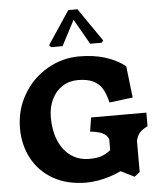

<svg xmlns="http://www.w3.org/2000/svg" viewBox="-66 -1104 978 1170"><g transform="rotate(-5 423.0 -518.5)"><path d="M40 -354Q40 -467.5 95 -560.8Q150 -654 241.2 -707Q332.5 -760 436 -760Q525 -760 594.5 -738.5Q664 -717 718 -675.5L740.5 -482L597.5 -464Q584 -519 564.2 -551Q544.5 -583 509.5 -599.8Q474.5 -616.5 418.5 -617Q364.5 -617.5 322.2 -590.5Q280 -563.5 256.5 -514.5Q233 -465.5 233 -404Q233 -324.5 258.5 -263Q284 -201.5 332 -167Q380 -132.5 444.5 -132.5Q491 -132.5 517.8 -141.8Q544.5 -151 568 -168.5Q572.5 -172 576 -174.5V-240Q570.5 -257.5 555.8 -269.2Q541 -281 518.2 -287.8Q495.5 -294.5 464 -297.5L477.5 -383H815.5V-300Q782.5 -283.5 766.8 -266.2Q751 -249 743.5 -216V-26L710.5 0L627.5 -41Q595.5 -25.5 559 -14Q522.5 -2.5 485.5 3.8Q448.5 10 416 10Q297 10 212.2 -38.8Q127.5 -87.5 83.8 -170.2Q40 -253 40 -354ZM592 -844 581 -831H511L423 -985L342 -831H272L261 -844L396 -1047H452Z"/></g></svg>

Font: TMT Limkin
Style: Regular
Weight: 400
Designer: Gabriel Drozdov
Version: Version 1.000;Glyphs 3.1.2 (3151)